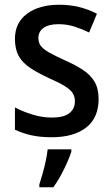

<svg xmlns="http://www.w3.org/2000/svg" viewBox="-20 -569 474 810"><path d="M396 -151Q396 -72 343.5 -31Q291 10 198 10Q149 10 111.5 1.5Q74 -7 43 -22V-116Q74 -99 116 -86Q158 -73 199 -73Q249 -73 272.5 -91.5Q296 -110 296 -142Q296 -161 287 -175.5Q278 -190 254.5 -205Q231 -220 185 -240Q140 -261 108 -282Q76 -303 59.5 -332Q43 -361 43 -405Q43 -473 94 -511Q145 -549 230 -549Q274 -549 313 -539.5Q352 -530 389 -511L356 -432Q325 -447 293.5 -457Q262 -467 227 -467Q186 -467 164 -451.5Q142 -436 142 -409Q142 -389 152 -375.5Q162 -362 186.5 -348Q211 -334 255 -314Q298 -295 330 -274Q362 -253 379 -224Q396 -195 396 -151ZM281 71Q271 102 250 145Q229 188 205 221H146V209Q152 191 159.5 164.5Q167 138 173 110Q179 82 181 61H281Z"/></svg>

Font: Noto Sans Gurmukhi UI SemiCondensed Medium
Style: Regular
Weight: 500
Width: 4
Designer: Jelle Bosma - Monotype Design Team
Foundry: Monotype Imaging Inc.
Version: Version 2.004; ttfautohint (v1.8.4.7-5d5b)